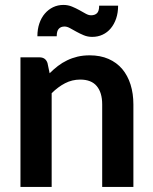

<svg xmlns="http://www.w3.org/2000/svg" viewBox="-20 -740 604 760"><path d="M176.5 -450Q192 -465.5 209.2 -478.8Q226.5 -492 245.8 -501.2Q265 -510.5 287 -515.8Q309 -521 335 -521Q377 -521 409.5 -506.8Q442 -492.5 463.8 -466.8Q485.5 -441 496.8 -405.2Q508 -369.5 508 -326.5V0H384.5V-326.5Q384.5 -373.5 363 -399.2Q341.5 -425 297.5 -425Q265.5 -425 237.5 -410.5Q209.5 -396 184.5 -371V0H61V-513H136.5Q160.5 -513 168 -490.5ZM340.5 -679.5Q355.5 -679.5 364 -687.8Q372.5 -696 372.5 -717.5H447.5Q447.5 -689.5 439.8 -666.8Q432 -644 418.5 -627.8Q405 -611.5 386.2 -602.8Q367.5 -594 345 -594Q327 -594 311.5 -600.5Q296 -607 282.5 -614.5Q269 -622 257.2 -628.5Q245.5 -635 235.5 -635Q221 -635 212.8 -626.2Q204.5 -617.5 204.5 -596.5H128Q128 -624.5 135.8 -647.2Q143.5 -670 157.5 -686.2Q171.5 -702.5 190.2 -711.5Q209 -720.5 231 -720.5Q249 -720.5 264.8 -714Q280.5 -707.5 294 -700Q307.5 -692.5 319 -686Q330.5 -679.5 340.5 -679.5Z"/></svg>

Font: Lato 2
Style: Bold
Weight: 700
Designer: Lukasz Dziedzic with Adam Twardoch and Botio Nikoltchev
Foundry: tyPoland Lukasz Dziedzic
Version: Version 2.015; 2015-08-06; http://www.latofonts.com/